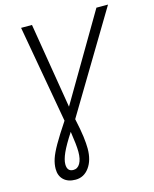

<svg xmlns="http://www.w3.org/2000/svg" viewBox="-127 -775 834 1039"><g transform="rotate(-15 290.0 -255.0)"><path d="M166 180Q124 180 100 157.5Q76 135 76 96Q76 69 85.5 40Q95 11 119.5 -32Q144 -75 190 -144L93 -690H154L233 -211L515 -690H580L248 -137Q262 -73 267 -33.5Q272 6 272 34Q272 99 242.5 139.5Q213 180 166 180ZM168 126Q192 126 205.5 102.5Q219 79 219 38Q219 18 216 -9.5Q213 -37 207 -77Q167 -16 150 22Q133 60 133 85Q133 126 168 126Z"/></g></svg>

Font: Radio Canada Condensed Light
Style: Italic
Weight: 300
Width: 3
Italic angle: -12°
Designer: Charles Daoud, Etienne Aubert Bonn, Alexandre Saumier Demers, Jacques Le Bailly
Foundry: Radio-Canada
Version: Version 2.104; ttfautohint (v1.8.4.7-5d5b);gftools[0.9.28.de